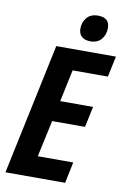

<svg xmlns="http://www.w3.org/2000/svg" viewBox="-99 -972 680 1030"><g transform="rotate(10 241.0 -457.0)"><path d="M6 0 157 -714H482L458 -601H266L229 -427H408L384 -314H205L162 -115H355L331 0ZM332 -771Q302 -771 285 -786Q268 -801 268 -829Q268 -864 289 -889Q310 -914 350 -914Q413 -914 413 -857Q413 -822 392.5 -796.5Q372 -771 332 -771Z"/></g></svg>

Font: Noto Sans Condensed
Style: Bold Italic
Weight: 700
Width: 3
Italic angle: -12°
Designer: Monotype Design Team
Foundry: Monotype Imaging Inc.
Version: Version 2.013; ttfautohint (v1.8.4.7-5d5b)